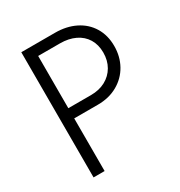

<svg xmlns="http://www.w3.org/2000/svg" viewBox="-170 -838 896 956"><g transform="rotate(-30 278.0 -360.0)"><path d="M90.8 -719.7H284.7Q350.1 -719.7 400.6 -694.6Q451.2 -669.4 479.2 -623.3Q507.3 -577.1 507.3 -515.6Q507.3 -455.6 480.5 -407.2Q453.6 -358.9 404.3 -330.8Q355 -302.7 290.5 -302.7H154.3V0H90.8ZM284.7 -361.3Q332 -361.3 367.9 -380.6Q403.8 -399.9 423.8 -434.6Q443.8 -469.2 443.8 -514.6Q443.8 -559.6 423.6 -592.8Q403.3 -626 366.2 -643.8Q329.1 -661.6 279.8 -661.6H154.3V-361.3Z"/></g></svg>

Font: Reddit Sans Light
Style: Regular
Weight: 300
Designer: Stephen Hutchings
Foundry: Reddit
Version: Version 1.013